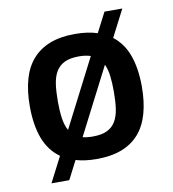

<svg xmlns="http://www.w3.org/2000/svg" viewBox="-78 -671 743 824"><g transform="rotate(-10 293.0 -259.0)"><path d="M136.7 -25.9Q89.4 -59.6 67.6 -117.7Q45.9 -175.8 45.9 -257.8Q45.9 -323.2 60.1 -373.8Q74.2 -424.3 104.2 -459Q134.3 -493.7 180.2 -511.7Q226.1 -529.8 290 -529.8Q317.9 -529.8 342.3 -526.4Q366.7 -522.9 387.7 -516.1L432.1 -602.1H509.8L449.2 -484.4Q493.2 -450.7 513.7 -393.6Q534.2 -336.4 534.2 -257.8Q534.2 -192.4 520 -141.4Q505.9 -90.3 476.1 -55.7Q446.3 -21 400.1 -2.9Q354 15.1 290 15.1Q238.8 15.1 199.2 3.4L157.7 84H80.1ZM341.3 -424.8Q319.8 -432.1 290 -432.1Q252 -432.1 228 -420.7Q204.1 -409.2 190.7 -387Q177.2 -364.7 172.6 -332.3Q168 -299.8 168 -257.8Q168 -215.8 172.6 -183.8Q177.2 -151.9 189.9 -129.4ZM246.1 -87.9Q264.2 -83 290 -83Q328.6 -83 352.5 -94.5Q376.5 -106 389.6 -128.2Q402.8 -150.4 407.5 -182.9Q412.1 -215.3 412.1 -257.8Q412.1 -295.9 408.4 -325.7Q404.8 -355.5 394.5 -377.4Z"/></g></svg>

Font: Doppio One
Style: Regular
Weight: 400
Designer: Szymon Celej
Foundry: Szymon Celej
Version: Version 1.002